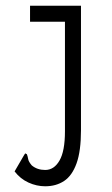

<svg xmlns="http://www.w3.org/2000/svg" viewBox="-20 -477 390 671"><path d="M138 174Q108 174 79.5 161Q51 148 31 122L63 67L68 59L74 62Q77 70 78.5 79Q80 88 91 101Q110 117 138 117Q169 117 188 84Q207 51 207 -18V-401H85V-457H263V-22Q263 51 247.5 94Q232 137 204 155.5Q176 174 138 174Z"/></svg>

Font: Inconsolata ExtraCondensed
Style: Regular
Weight: 400
Width: 2
Monospace: yes
Designer: Raph Levien, Cyreal, Brenton Simpson
Foundry: Raph Levien, Cyreal, Google
Version: Version 3.001; ttfautohint (v1.8.2.53-6de2)